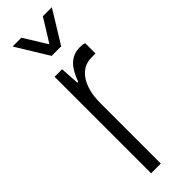

<svg xmlns="http://www.w3.org/2000/svg" viewBox="-248 -731 740 740"><g transform="rotate(-45 121.5 -361.5)"><path d="M61 0V-526H102L107 -448H112Q122 -477 135.5 -497Q149 -517 167.5 -527.5Q186 -538 210 -538Q218 -538 225 -537Q232 -536 236 -534V-478H213Q192 -478 174 -468.5Q156 -459 142.5 -440Q129 -421 121.5 -393Q114 -365 114 -327V0ZM29 -723H77L150 -605H121L194 -723H243L162 -591H110Z"/></g></svg>

Font: Archivo Condensed ExtraLight
Style: Regular
Weight: 250
Width: 3
Designer: Hector Gatti
Foundry: Omnibus-Type
Version: Version 2.001